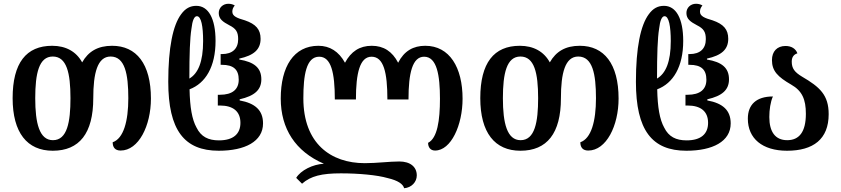

<svg xmlns="http://www.w3.org/2000/svg" viewBox="-20 -790 4463 1019"><path d="M260 10C401 10 475 -82 475 -269C475 -402 497 -490 567 -490C643 -490 661 -397 661 -269C661 -147 636 -55 578 -35C578 -9 590 9 620 9C716 9 781 -123 781 -267C781 -451 704 -547 575 -547C499 -547 449 -517 416 -459C385 -516 330 -547 257 -547C119 -547 47 -456 47 -269C47 -86 124 10 260 10ZM261 -46C189 -46 167 -136 167 -269C167 -401 187 -490 260 -490C334 -490 354 -403 354 -269C354 -143 337 -46 261 -46Z M1141 10C1280 10 1376 -39 1376 -135C1376 -205 1334 -242 1252 -257V-263C1331 -281 1367 -313 1367 -369C1367 -430 1329 -461 1250 -474V-479C1327 -496 1363 -527 1363 -584C1363 -634 1338 -662 1280 -682C1238 -694 1213 -704 1213 -728C1213 -742 1218 -751 1226 -761C1216 -767 1205 -770 1192 -770C1163 -770 1141 -749 1141 -721C1141 -689 1163 -674 1197 -656C1233 -638 1244 -620 1244 -582C1244 -532 1214 -503 1158 -503H1151V-446H1158C1219 -446 1247 -421 1247 -367C1247 -316 1214 -287 1147 -287H1136V-230H1147C1217 -230 1256 -199 1256 -138C1256 -79 1218 -45 1142 -45C1086 -45 1047 -64 1023 -113C999 -156 988 -221 986 -316C1071 -348 1124 -436 1124 -573C1124 -692 1086 -759 1022 -759C990 -759 964 -746 941 -714C898 -656 873 -538 873 -356C873 -99 958 10 1141 10ZM985 -373C985 -504 988 -587 996 -637C1001 -682 1011 -704 1025 -704C1048 -704 1058 -650 1058 -572C1058 -461 1031 -400 985 -373Z M2125 209C2164 206 2192 176 2192 141C2192 96 2158 67 2099 67C2047 67 1980 76 1916 76C1735 76 1590 -29 1590 -268C1590 -391 1605 -489 1674 -489C1737 -489 1757 -406 1757 -262H1869C1869 -403 1890 -489 1952 -489C2016 -489 2036 -406 2036 -262H2148C2148 -403 2169 -489 2231 -489C2299 -489 2315 -390 2315 -266C2315 -150 2301 -57 2252 -32C2252 -9 2264 9 2289 9C2374 9 2435 -126 2435 -266C2435 -432 2366 -547 2237 -547C2174 -547 2125 -520 2093 -457C2062 -517 2016 -547 1953 -547C1889 -547 1843 -517 1811 -457C1778 -517 1730 -547 1670 -547C1539 -547 1470 -436 1470 -267C1470 -107 1548 14 1699 79C1640 82 1576 114 1552 154L1583 185C1629 144 1688 130 1789 130C1884 130 1982 139 2037 155C2093 168 2119 187 2125 209Z M2742 10C2883 10 2957 -82 2957 -269C2957 -402 2979 -490 3049 -490C3125 -490 3143 -397 3143 -269C3143 -147 3118 -55 3060 -35C3060 -9 3072 9 3102 9C3198 9 3263 -123 3263 -267C3263 -451 3186 -547 3057 -547C2981 -547 2931 -517 2898 -459C2867 -516 2812 -547 2739 -547C2601 -547 2529 -456 2529 -269C2529 -86 2606 10 2742 10ZM2743 -46C2671 -46 2649 -136 2649 -269C2649 -401 2669 -490 2742 -490C2816 -490 2836 -403 2836 -269C2836 -143 2819 -46 2743 -46Z M3623 10C3762 10 3858 -39 3858 -135C3858 -205 3816 -242 3734 -257V-263C3813 -281 3849 -313 3849 -369C3849 -430 3811 -461 3732 -474V-479C3809 -496 3845 -527 3845 -584C3845 -634 3820 -662 3762 -682C3720 -694 3695 -704 3695 -728C3695 -742 3700 -751 3708 -761C3698 -767 3687 -770 3674 -770C3645 -770 3623 -749 3623 -721C3623 -689 3645 -674 3679 -656C3715 -638 3726 -620 3726 -582C3726 -532 3696 -503 3640 -503H3633V-446H3640C3701 -446 3729 -421 3729 -367C3729 -316 3696 -287 3629 -287H3618V-230H3629C3699 -230 3738 -199 3738 -138C3738 -79 3700 -45 3624 -45C3568 -45 3529 -64 3505 -113C3481 -156 3470 -221 3468 -316C3553 -348 3606 -436 3606 -573C3606 -692 3568 -759 3504 -759C3472 -759 3446 -746 3423 -714C3380 -656 3355 -538 3355 -356C3355 -99 3440 10 3623 10ZM3467 -373C3467 -504 3470 -587 3478 -637C3483 -682 3493 -704 3507 -704C3530 -704 3540 -650 3540 -572C3540 -461 3513 -400 3467 -373Z M4157 10C4296 10 4378 -51 4378 -184C4378 -286 4331 -328 4237 -383C4197 -407 4182 -427 4182 -463C4182 -487 4193 -501 4212 -507C4203 -532 4180 -546 4149 -546C4104 -546 4077 -517 4077 -471C4077 -413 4108 -382 4179 -341C4237 -308 4257 -263 4257 -186C4257 -89 4221 -46 4158 -46C4094 -46 4063 -91 4063 -169C4063 -207 4069 -249 4082 -278C3994 -278 3949 -235 3949 -160C3949 -55 4026 10 4157 10Z"/></svg>

Font: Noto Serif Georgian SemiCondensed Semi
Style: Regular
Weight: 600
Width: 4
Designer: Monotype Design Team
Foundry: Monotype Imaging Inc.
Version: Version 1.901